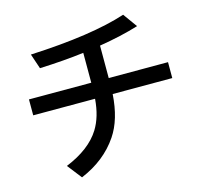

<svg xmlns="http://www.w3.org/2000/svg" viewBox="-123 -962 1245 1167"><g transform="rotate(-15 500.0 -378.0)"><path d="M455.1 -474.1V-662.1Q331.1 -646.5 176.8 -640.1L145 -734.4Q533.2 -752.4 749 -823.2L813 -734.4Q704.1 -700.7 564.9 -678.2V-474.1H938V-374H563Q552.7 -216.3 487.3 -119.6Q404.3 3.4 252 66.9L181.2 -23.9Q334 -86.4 397.5 -188.5Q443.4 -262.2 452.1 -374H63V-474.1Z"/></g></svg>

Font: BIZ UDGothic
Style: Bold
Weight: 700
Monospace: yes
Designer: TypeBank Co., Ltd.
Foundry: Morisawa Inc.
Version: Version 1.05